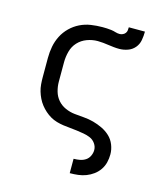

<svg xmlns="http://www.w3.org/2000/svg" viewBox="-115 -650 829 954"><g transform="rotate(15 300.0 -173.0)"><path d="M333 215V141H334Q350 141 365.5 138Q381 135 394 126.5Q407 118 414 103Q421 88 421 73Q421 55 410 39.5Q399 24 382.5 17Q366 10 348.5 7Q331 4 313 1.5Q295 -1 277 -2.5Q259 -4 241.5 -6.5Q224 -9 206.5 -14Q189 -19 173.5 -28Q158 -37 144.5 -49Q131 -61 120 -75Q109 -89 101 -105.5Q93 -122 88 -139Q83 -156 81.5 -174Q80 -192 80 -210V-310Q80 -340 85.5 -369Q91 -398 104.5 -424.5Q118 -451 139.5 -472Q161 -493 187.5 -506Q214 -519 243.5 -523.5Q273 -528 303 -528Q314 -528 325.5 -527.5Q337 -527 348.5 -525.5Q360 -524 371 -520.5Q382 -517 393 -517Q401 -517 409 -520.5Q417 -524 422 -530.5Q427 -537 428 -545Q429 -553 429 -561H512Q512 -539 508 -516.5Q504 -494 489.5 -477Q475 -460 453.5 -452.5Q432 -445 410 -445Q396 -445 382 -446.5Q368 -448 354 -450Q340 -452 326 -453.5Q312 -455 298 -455Q270 -455 243 -445Q216 -435 197 -414.5Q178 -394 170.5 -366Q163 -338 163 -310V-210Q163 -185 170 -160.5Q177 -136 193 -117.5Q209 -99 232.5 -88.5Q256 -78 280.5 -75.5Q305 -73 330 -71Q355 -69 379 -62.5Q403 -56 426 -45Q449 -34 467 -17Q485 0 494.5 24Q504 48 504 73Q504 94 499 114.5Q494 135 482 152.5Q470 170 453 182.5Q436 195 416.5 202.5Q397 210 376 212.5Q355 215 334 215Z"/></g></svg>

Font: Nova
Style: Regular
Weight: 400
Monospace: yes
Designer: Belleve Invis
Foundry: Belleve Invis
Version: Version 24.1.4; ttfautohint (v1.8.4)